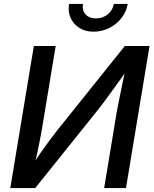

<svg xmlns="http://www.w3.org/2000/svg" viewBox="-20 -963 787 983"><path d="M625 0H513.2L577.6 -389.2Q581.5 -410.2 588.4 -444.8Q595.2 -479.5 605 -526.1Q614.7 -572.8 626.5 -627.9L643.1 -621.6Q601.1 -563 570.8 -520.8Q540.5 -478.5 516.8 -446.8Q493.2 -415 470.7 -387.2L160.2 0H32.7L153.3 -727.5H265.1L195.8 -309.1Q191.9 -284.7 185.1 -249.5Q178.2 -214.4 169.7 -174.8Q161.1 -135.3 151.4 -97.2L138.7 -105Q163.6 -146 188.5 -181.6Q213.4 -217.3 235.1 -246.1Q256.8 -274.9 272 -294.4L619.1 -727.5H745.6ZM459.5 -800.8Q417.5 -800.8 386.7 -819.8Q356 -838.9 341.6 -871.1Q327.1 -903.3 333.5 -942.9H404.8Q399.4 -910.2 418.2 -889.4Q437 -868.7 471.2 -868.7Q494.1 -868.7 513.4 -878.2Q532.7 -887.7 545.9 -904.5Q559.1 -921.4 562.5 -942.9H633.8Q627.4 -903.3 602.1 -870.8Q576.7 -838.4 539.3 -819.6Q502 -800.8 459.5 -800.8Z"/></svg>

Font: Inter 18pt Medium
Style: Italic
Weight: 500
Italic angle: -9.3988°
Designer: Rasmus Andersson
Foundry: rsms
Version: Version 4.001;git-66647c0bb